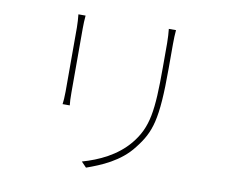

<svg xmlns="http://www.w3.org/2000/svg" viewBox="-82 -845 1164 975"><g transform="rotate(10 500.0 -357.5)"><path d="M247 -734C249 -719 251 -684 251 -667V-337C251 -309 249 -284 247 -271H284C282 -284 281 -311 281 -337V-667C281 -683 282 -719 284 -734ZM712 -741C714 -720 716 -695 716 -668V-541C716 -320 705 -232 631 -142C568 -66 478 -25 394 -1L420 26C493 0 590 -39 653 -122C723 -211 746 -277 746 -542V-668C746 -695 747 -720 749 -741Z"/></g></svg>

Font: Source Han Sans CN ExtraLight
Style: Regular
Weight: 250
Designer: Ryoko NISHIZUKA (kana & ideographs); Paul D. Hunt (Latin, Greek & Cyrillic); Wenlong ZHANG (bopomofo); Sandoll Communica
Foundry: Adobe Systems Incorporated
Version: Version 1.004;PS 1.004;hotconv 16.6.51;makeotf.lib2.5.65220